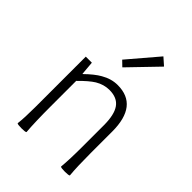

<svg xmlns="http://www.w3.org/2000/svg" viewBox="-241 -955 1074 1074"><g transform="rotate(45 296.5 -418.0)"><path d="M129 5Q99 5 94 0Q100 -50 100 -133V-266V-533H148L155 -452H157Q204 -498 241 -519Q289 -547 339 -547Q501 -547 501 -341V-170Q501 -63 507 0Q503 5 472 5Q442 5 437 0Q443 -62 443 -166V-333Q443 -417 415 -456Q387 -495 326 -495Q282 -495 242 -471Q208 -450 158 -399V-199Q158 -74 164 0Q160 5 129 5ZM287 -635 256 -665 406 -841 449 -803 368 -719Z"/></g></svg>

Font: GenSekiGothic TW L
Style: Regular
Weight: 300
Version: Version 1.501;PS 1;hotconv 16.6.51;makeotf.lib2.5.65220